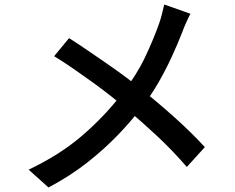

<svg xmlns="http://www.w3.org/2000/svg" viewBox="-20 -792 1040 851"><path d="M824 -731Q816 -716 805 -691.5Q794 -667 788 -650Q769 -601 742.5 -543Q716 -485 682.5 -426.5Q649 -368 607 -315Q561 -254 501 -192Q441 -130 366 -71Q291 -12 195 39L107 -40Q246 -106 345.5 -192Q445 -278 522 -378Q584 -457 622 -536.5Q660 -616 686 -690Q692 -707 698 -730.5Q704 -754 708 -772ZM286 -623Q324 -599 366.5 -570Q409 -541 452.5 -511Q496 -481 535 -452Q574 -423 603 -399Q681 -337 754.5 -271Q828 -205 888 -140L808 -52Q744 -126 676.5 -189Q609 -252 533 -316Q506 -339 470.5 -367Q435 -395 393.5 -425Q352 -455 308 -485.5Q264 -516 220 -543Z"/></svg>

Font: Noto Sans JP Thin Medium
Style: Regular
Weight: 500
Version: Version 2.004-H2;hotconv 1.0.118;makeotfexe 2.5.65603